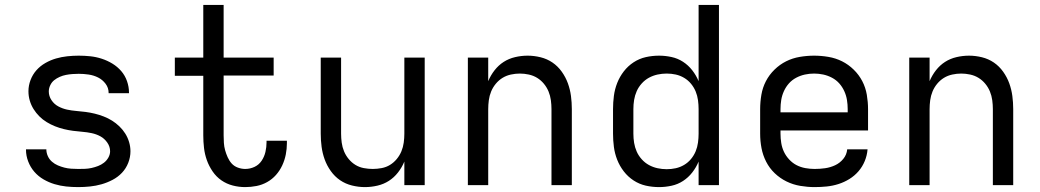

<svg xmlns="http://www.w3.org/2000/svg" viewBox="-20 -755 4240 783"><path d="M299 8Q274 8 250 5.5Q226 3 202.5 -4Q179 -11 157.5 -23.5Q136 -36 120 -54.5Q104 -73 95 -96.5Q86 -120 86 -144V-146H169Q169 -132 175 -118.5Q181 -105 192 -95.5Q203 -86 216 -80.5Q229 -75 242.5 -71.5Q256 -68 270.5 -67Q285 -66 299 -66Q313 -66 326.5 -66.5Q340 -67 353.5 -70Q367 -73 380 -78Q393 -83 404 -91.5Q415 -100 422 -112.5Q429 -125 429 -138Q429 -157 417.5 -173.5Q406 -190 389.5 -199Q373 -208 354 -212Q335 -216 316 -217.5Q297 -219 278 -221.5Q259 -224 240.5 -228.5Q222 -233 204.5 -240Q187 -247 170.5 -257Q154 -267 140.5 -280.5Q127 -294 117 -310Q107 -326 101.5 -344.5Q96 -363 96 -383Q96 -406 104.5 -428.5Q113 -451 128.5 -468.5Q144 -486 165 -498Q186 -510 208.5 -516.5Q231 -523 254.5 -525.5Q278 -528 301 -528Q325 -528 348.5 -525.5Q372 -523 395 -515.5Q418 -508 438.5 -495.5Q459 -483 474.5 -465Q490 -447 498 -424Q506 -401 506 -378V-375H423V-376Q423 -397 410.5 -413.5Q398 -430 380 -439Q362 -448 341.5 -451Q321 -454 301 -454Q288 -454 275 -453Q262 -452 249 -449.5Q236 -447 223.5 -441.5Q211 -436 201 -428Q191 -420 185 -407.5Q179 -395 179 -382Q179 -363 190 -346.5Q201 -330 218 -321Q235 -312 253.5 -308Q272 -304 291 -302.5Q310 -301 329 -298.5Q348 -296 366.5 -291.5Q385 -287 403 -280Q421 -273 437 -263Q453 -253 467 -239.5Q481 -226 491 -210Q501 -194 506.5 -175.5Q512 -157 512 -138Q512 -114 503 -91Q494 -68 477.5 -50.5Q461 -33 439 -21.5Q417 -10 394 -3.5Q371 3 347 5.5Q323 8 299 8Z M980 8Q954 8 929 1.5Q904 -5 883 -19.5Q862 -34 847 -56Q832 -78 823.5 -102Q815 -126 812 -151.5Q809 -177 809 -203V-446H693V-520H809V-735H892V-520H1096V-447H892V-203Q892 -188 893 -172.5Q894 -157 898 -142.5Q902 -128 908.5 -113.5Q915 -99 925 -88Q935 -77 950 -71.5Q965 -66 980 -66Q1000 -66 1018 -74.5Q1036 -83 1047 -99.5Q1058 -116 1062.5 -135.5Q1067 -155 1067 -175V-181H1150V-171Q1150 -148 1145.5 -125Q1141 -102 1131 -80.5Q1121 -59 1105.5 -41.5Q1090 -24 1069.5 -12.5Q1049 -1 1026 3.5Q1003 8 980 8Z M1468 8Q1442 8 1415.5 1.5Q1389 -5 1367 -20Q1345 -35 1329 -57.5Q1313 -80 1304 -105Q1295 -130 1291.5 -156.5Q1288 -183 1288 -210V-520H1371V-210Q1371 -192 1373.5 -173.5Q1376 -155 1383 -138Q1390 -121 1402 -106.5Q1414 -92 1429.5 -82.5Q1445 -73 1463.5 -69.5Q1482 -66 1500 -66Q1518 -66 1536.5 -69.5Q1555 -73 1570.5 -82.5Q1586 -92 1598 -106.5Q1610 -121 1617 -138Q1624 -155 1626.5 -173.5Q1629 -192 1629 -210V-520H1712V0H1629V-96Q1619 -72 1603 -51.5Q1587 -31 1566 -17.5Q1545 -4 1519.5 2Q1494 8 1468 8Z M1888 0V-520H1971V-424Q1981 -448 1997 -468.5Q2013 -489 2034 -502.5Q2055 -516 2080.5 -522Q2106 -528 2132 -528Q2158 -528 2184.5 -521.5Q2211 -515 2233 -500Q2255 -485 2271 -462.5Q2287 -440 2296 -415Q2305 -390 2308.5 -363.5Q2312 -337 2312 -310V0H2229V-310Q2229 -328 2226.5 -346.5Q2224 -365 2217 -382Q2210 -399 2198 -413.5Q2186 -428 2170.5 -437.5Q2155 -447 2136.5 -451Q2118 -455 2100 -455Q2082 -455 2063.5 -451Q2045 -447 2029.5 -437.5Q2014 -428 2002 -413.5Q1990 -399 1983 -382Q1976 -365 1973.5 -346.5Q1971 -328 1971 -310V0Z M2668 8Q2640 8 2613.5 2Q2587 -4 2564 -19Q2541 -34 2524 -56Q2507 -78 2497 -103.5Q2487 -129 2483.5 -156Q2480 -183 2480 -210V-310Q2480 -337 2483.5 -364Q2487 -391 2497 -416.5Q2507 -442 2524 -464Q2541 -486 2564 -501Q2587 -516 2613.5 -522Q2640 -528 2668 -528Q2693 -528 2718.5 -522.5Q2744 -517 2765.5 -503Q2787 -489 2803 -468.5Q2819 -448 2829 -424V-735H2912V0H2829V-96Q2819 -72 2803 -51.5Q2787 -31 2765.5 -17Q2744 -3 2718.5 2.5Q2693 8 2668 8ZM2699 -65Q2718 -65 2736 -69Q2754 -73 2770 -82.5Q2786 -92 2798 -106.5Q2810 -121 2817 -138Q2824 -155 2826.5 -173.5Q2829 -192 2829 -210V-310Q2829 -328 2826.5 -346.5Q2824 -365 2817 -382Q2810 -399 2798 -413.5Q2786 -428 2770 -437.5Q2754 -447 2736 -451Q2718 -455 2699 -455Q2680 -455 2661.5 -451Q2643 -447 2626.5 -438Q2610 -429 2597 -414.5Q2584 -400 2576.5 -383Q2569 -366 2566 -347.5Q2563 -329 2563 -310V-210Q2563 -191 2566 -172.5Q2569 -154 2576.5 -137Q2584 -120 2597 -105.5Q2610 -91 2626.5 -82Q2643 -73 2661.5 -69Q2680 -65 2699 -65Z M3302 8Q3273 8 3243.5 3Q3214 -2 3187.5 -15Q3161 -28 3139.5 -48.5Q3118 -69 3104.5 -95.5Q3091 -122 3085.5 -151Q3080 -180 3080 -210V-310Q3080 -339 3085 -368.5Q3090 -398 3103.5 -424Q3117 -450 3138.5 -471Q3160 -492 3186 -505Q3212 -518 3241.5 -523Q3271 -528 3300 -528Q3329 -528 3358.5 -523Q3388 -518 3414 -505Q3440 -492 3461.5 -471Q3483 -450 3496.5 -424Q3510 -398 3515 -368.5Q3520 -339 3520 -310V-223H3163V-210Q3163 -191 3166 -172Q3169 -153 3177 -136Q3185 -119 3198.5 -104.5Q3212 -90 3228.5 -81.5Q3245 -73 3264 -69.5Q3283 -66 3302 -66Q3324 -66 3345 -69Q3366 -72 3385.5 -81Q3405 -90 3419 -107Q3433 -124 3435 -146H3518Q3516 -121 3506.5 -98Q3497 -75 3481 -56.5Q3465 -38 3444 -25Q3423 -12 3399.5 -4.5Q3376 3 3351.5 5.5Q3327 8 3302 8ZM3163 -297H3437V-310Q3437 -329 3434 -347.5Q3431 -366 3423 -383.5Q3415 -401 3402.5 -415Q3390 -429 3373 -438Q3356 -447 3337.5 -451Q3319 -455 3300 -455Q3281 -455 3262.5 -451Q3244 -447 3227 -438Q3210 -429 3197.5 -415Q3185 -401 3177 -383.5Q3169 -366 3166 -347.5Q3163 -329 3163 -310Z M3688 0V-520H3771V-424Q3781 -448 3797 -468.5Q3813 -489 3834 -502.5Q3855 -516 3880.5 -522Q3906 -528 3932 -528Q3958 -528 3984.5 -521.5Q4011 -515 4033 -500Q4055 -485 4071 -462.5Q4087 -440 4096 -415Q4105 -390 4108.5 -363.5Q4112 -337 4112 -310V0H4029V-310Q4029 -328 4026.5 -346.5Q4024 -365 4017 -382Q4010 -399 3998 -413.5Q3986 -428 3970.5 -437.5Q3955 -447 3936.5 -451Q3918 -455 3900 -455Q3882 -455 3863.5 -451Q3845 -447 3829.5 -437.5Q3814 -428 3802 -413.5Q3790 -399 3783 -382Q3776 -365 3773.5 -346.5Q3771 -328 3771 -310V0Z"/></svg>

Font: Nova
Style: Regular
Weight: 400
Monospace: yes
Designer: Belleve Invis
Foundry: Belleve Invis
Version: Version 24.1.4; ttfautohint (v1.8.4)